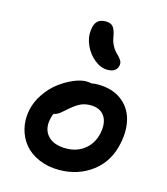

<svg xmlns="http://www.w3.org/2000/svg" viewBox="-109 -844 785 902"><g transform="rotate(15 283.0 -393.5)"><path d="M359.9 -541Q327.1 -541 296.4 -565.7Q265.6 -590.3 248.8 -627.9Q231.9 -665.5 236.8 -701.2Q239.7 -730.5 253.4 -744.6Q267.1 -758.8 293.9 -758.8Q318.4 -758.8 329.8 -745.6Q341.3 -732.4 347.2 -698.2Q350.6 -676.8 359.1 -659.7Q367.7 -642.6 377 -632.8Q386.2 -623 394.8 -614.3Q403.3 -605.5 407.7 -596.4Q412.1 -587.4 410.2 -576.2Q403.3 -541 359.9 -541ZM261.2 -27.8Q207 -27.8 163.1 -46.9Q119.1 -65.9 92.5 -97.9Q65.9 -129.9 55.4 -172.9Q44.9 -215.8 54.2 -262.2Q63 -305.7 89.8 -344.7Q116.7 -383.8 149.9 -408.7Q183.1 -433.6 217.5 -448.2Q252 -462.9 278.8 -462.9Q293.9 -462.9 304.2 -460Q318.8 -462.9 335 -462.9Q403.3 -462.9 448 -430.7Q492.7 -398.4 508.1 -345Q523.4 -291.5 509.8 -225.1Q491.7 -132.8 423.1 -80.3Q354.5 -27.8 261.2 -27.8ZM160.2 -248Q149.4 -196.8 178.5 -165.3Q207.5 -133.8 267.1 -133.8Q320.3 -133.8 357.7 -163.8Q395 -193.8 405.8 -245.1Q416.5 -297.9 395.3 -328.9Q374 -359.9 327.1 -359.9Q300.8 -359.9 280.5 -350.6Q260.3 -341.3 235.8 -320.8Q228 -314.5 215.8 -303.5Q203.6 -292.5 198.7 -288.8Q193.8 -285.2 186 -281Q178.2 -276.9 169.9 -275.9Q163.6 -266.1 160.2 -248Z"/></g></svg>

Font: Shantell Sans Irregular
Style: Italic
Weight: 500
Italic angle: -11.31°
Designer: Stephen Nixon, Anya Danilova, Shantell Martin
Foundry: Arrow Type
Version: Version 1.006;[9816181b4]